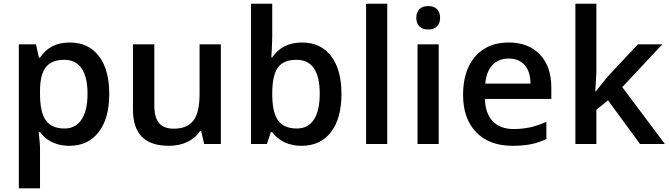

<svg xmlns="http://www.w3.org/2000/svg" viewBox="-20 -780 3626 1040"><path d="M356 9.8Q253.4 9.8 196.8 -64H189.9Q196.8 4.4 196.8 19V240.2H82V-540H174.8Q178.7 -524.9 190.9 -467.8H196.8Q250.5 -549.8 357.9 -549.8Q459 -549.8 515.4 -476.6Q571.8 -403.3 571.8 -271Q571.8 -138.7 514.4 -64.5Q457 9.8 356 9.8ZM328.1 -456.1Q259.8 -456.1 228.3 -416Q196.8 -376 196.8 -288.1V-271Q196.8 -172.4 228 -128.2Q259.3 -84 330.1 -84Q389.6 -84 421.9 -132.8Q454.1 -181.6 454.1 -272Q454.1 -362.8 422.1 -409.4Q390.1 -456.1 328.1 -456.1Z M1085.9 0 1069.8 -70.8H1064Q1040 -33.2 995.8 -11.7Q951.7 9.8 895 9.8Q796.9 9.8 748.5 -39.1Q700.2 -87.9 700.2 -187V-540H815.9V-207Q815.9 -145 841.3 -114Q866.7 -83 920.9 -83Q993.2 -83 1027.1 -126.2Q1061 -169.4 1061 -271V-540H1176.3V0Z M1615.7 -549.8Q1716.8 -549.8 1773.2 -476.6Q1829.6 -403.3 1829.6 -271Q1829.6 -138.2 1772.5 -64.2Q1715.3 9.8 1613.8 9.8Q1511.2 9.8 1454.6 -64H1446.8L1425.8 0H1339.8V-759.8H1454.6V-579.1Q1454.6 -559.1 1452.6 -519.5Q1450.7 -480 1449.7 -469.2H1454.6Q1509.3 -549.8 1615.7 -549.8ZM1585.9 -456.1Q1516.6 -456.1 1486.1 -415.3Q1455.6 -374.5 1454.6 -278.8V-271Q1454.6 -172.4 1485.8 -128.2Q1517.1 -84 1587.9 -84Q1648.9 -84 1680.4 -132.3Q1711.9 -180.7 1711.9 -272Q1711.9 -456.1 1585.9 -456.1Z M2077.6 0H1962.9V-759.8H2077.6Z M2356.4 0H2241.7V-540H2356.4ZM2234.9 -683.1Q2234.9 -713.9 2251.7 -730.5Q2268.6 -747.1 2299.8 -747.1Q2330.1 -747.1 2346.9 -730.5Q2363.8 -713.9 2363.8 -683.1Q2363.8 -653.8 2346.9 -637Q2330.1 -620.1 2299.8 -620.1Q2268.6 -620.1 2251.7 -637Q2234.9 -653.8 2234.9 -683.1Z M2756.3 9.8Q2630.4 9.8 2559.3 -63.7Q2488.3 -137.2 2488.3 -266.1Q2488.3 -398.4 2554.2 -474.1Q2620.1 -549.8 2735.4 -549.8Q2842.3 -549.8 2904.3 -484.9Q2966.3 -419.9 2966.3 -306.2V-244.1H2606.4Q2608.9 -165.5 2648.9 -123.3Q2689 -81.1 2761.7 -81.1Q2809.6 -81.1 2850.8 -90.1Q2892.1 -99.1 2939.5 -120.1V-26.9Q2897.5 -6.8 2854.5 1.5Q2811.5 9.8 2756.3 9.8ZM2735.4 -462.9Q2680.7 -462.9 2647.7 -428.2Q2614.7 -393.6 2608.4 -327.1H2853.5Q2852.5 -394 2821.3 -428.5Q2790 -462.9 2735.4 -462.9Z M3207.5 -285.2 3272.5 -366.2 3435.5 -540H3567.9L3350.6 -308.1L3581.5 0H3446.8L3273.4 -236.8L3210.4 -185.1V0H3096.7V-759.8H3210.4V-389.2L3204.6 -285.2Z"/></svg>

Font: CAA NEO Sans SemiBold
Style: Regular
Weight: 600
Version: Version 1.10